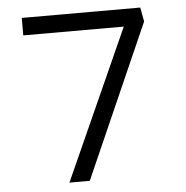

<svg xmlns="http://www.w3.org/2000/svg" viewBox="-51 -750 773 799"><g transform="rotate(-5 335.5 -350.0)"><path d="M207 0 501 -654 514 -627H69V-700H564L575 -641L292 0Z"/></g></svg>

Font: Lexend Zetta Light
Style: Regular
Weight: 300
Designer: Bonnie Shaver-Troup, Thomas Jockin
Foundry: Lexend
Version: Version 1.007